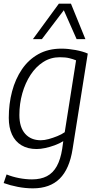

<svg xmlns="http://www.w3.org/2000/svg" viewBox="-20 -810 531 1050"><path d="M0 191 16 144Q48 157 84.5 164Q121 171 155 171Q203 171 236.5 153.5Q270 136 290.5 99Q311 62 320 5L326 -38Q305 -25 279 -15.5Q253 -6 227.5 -0.5Q202 5 180 5Q132 5 97.5 -15.5Q63 -36 45.5 -74.5Q28 -113 28 -165Q28 -242 46 -310Q64 -378 100 -431Q136 -484 190 -514Q244 -544 316 -544Q335 -544 354.5 -542Q374 -540 393 -536.5Q412 -533 429.5 -528Q447 -523 460 -517L377 5Q360 114 306.5 167Q253 220 160 220Q119 220 77.5 212Q36 204 0 191ZM396 -480Q379 -487 358.5 -492Q338 -497 307 -497Q257 -497 216.5 -471Q176 -445 147 -400.5Q118 -356 102 -299.5Q86 -243 86 -181Q86 -114 117.5 -78.5Q149 -43 203 -43Q223 -43 246.5 -49.5Q270 -56 293.5 -65.5Q317 -75 334 -87ZM160 -596 302 -790H368L447 -596H399L329 -754L209 -596Z"/></svg>

Font: Georama ExtraCondensed Thin Light
Style: Italic
Weight: 300
Italic angle: -9°
Version: Version 1.001